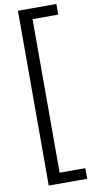

<svg xmlns="http://www.w3.org/2000/svg" viewBox="-110 -850 528 1112"><g transform="rotate(-10 154.0 -294.0)"><path d="M82 220V-808H308V-745.5H157V157.5H308V220Z"/></g></svg>

Font: Encode Sans Condensed Condensed
Style: Regular
Weight: 400
Width: 3
Designer: Multiple Designers
Foundry: Impallari Type
Version: Version 3.000; ttfautohint (v1.8.3) -l 8 -r 50 -G 200 -x 14 